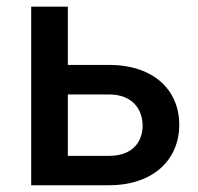

<svg xmlns="http://www.w3.org/2000/svg" viewBox="-20 -548 587 568"><path d="M180.7 -356V-528.3H72.3V0H302.2C435.1 0 510.3 -77.1 510.3 -178.7C510.3 -281.2 435.1 -356 302.2 -356ZM180.7 -268.6H302.2C374.5 -268.6 401.9 -221.7 401.9 -176.3C401.9 -130.9 374.5 -86.9 302.2 -86.9H180.7Z"/></svg>

Font: Bert Sans Medium
Style: Regular
Weight: 500
Designer: Christian Robertson (Google), Cristiano Sobral
Foundry: Google, Cristiano Sobral
Version: Version 3.101